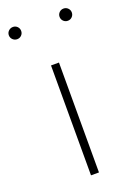

<svg xmlns="http://www.w3.org/2000/svg" viewBox="-148 -712 528 764"><g transform="rotate(-20 116.5 -330.5)"><path d="M100.1 -465.3H133.8V0H100.1ZM205.8 -616.9Q198.2 -624.5 198.2 -635.3Q198.2 -646 205.8 -653.6Q213.4 -661.1 224.1 -661.1Q234.9 -661.1 242.4 -653.6Q250 -646 250 -635.3Q250 -624.5 242.4 -616.9Q234.9 -609.4 224.1 -609.4Q213.4 -609.4 205.8 -616.9ZM28.1 -616.9Q20.5 -609.4 9.8 -609.4Q-1 -609.4 -8.8 -616.9Q-16.6 -624.5 -16.6 -635.3Q-16.6 -646 -8.8 -653.6Q-1 -661.1 9.8 -661.1Q20.5 -661.1 28.1 -653.6Q35.6 -646 35.6 -635.3Q35.6 -624.5 28.1 -616.9Z"/></g></svg>

Font: Spartan MB ExtLt
Style: Regular
Weight: 200
Designer: Matt Bailey, Mirko Velimirovic
Foundry: Matt Bailey
Version: Version 1.005